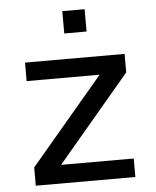

<svg xmlns="http://www.w3.org/2000/svg" viewBox="-55 -827 710 874"><g transform="rotate(-5 300.5 -390.5)"><path d="M364.5 -781V-679H262.5V-781ZM528 0H73V-83.5L406.5 -478H73V-562.5H528V-478L196 -84.5H528Z"/></g></svg>

Font: Russisch Sans Medium
Style: Regular
Weight: 500
Width: 4
Designer: Michael Sharanda (font) & Cristiano Sobral (main changes)
Foundry: Michael Sharanda
Version: Version 2.00;September 8, 2020;FontCreator 13.0.0.2681 64-bi